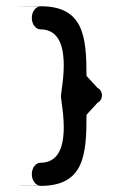

<svg xmlns="http://www.w3.org/2000/svg" viewBox="-20 -601 389 621"><path d="M110.9 -580.1C95.9 -580.1 82.9 -563.9 82.9 -543C82.9 -522.1 95.9 -506 110.9 -506C222.5 -506 177.1 -311.2 177.1 -290.3C177.1 -265.4 222.5 -74.6 110.9 -74.6C95.9 -74.6 82.9 -58.5 82.9 -37.6C82.9 -16.7 95.9 -0.5 110.9 -0.5C110.9 -0.5 -50.6 0.2 110.9 0.2C251.5 0.2 260 -98.6 259.8 -229.8C277.2 -248.7 295.8 -268.9 295.8 -269C303.3 -271.7 309.8 -282.2 309.8 -292.6C309.8 -303.1 303.3 -313.6 295.8 -316.3C295.8 -316.4 277.2 -336.6 259.8 -355.5C259.7 -484.4 249.8 -580.8 110.9 -580.8C-50.6 -580.8 110.9 -580.1 110.9 -580.1Z"/></svg>

Font: Hi.
Style: Regular
Weight: 400
Designer: Mew Too, Robert Jablonski
Foundry: Cannot Into Space Fonts
Version: Version 1.996